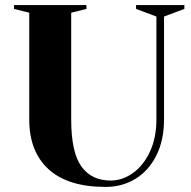

<svg xmlns="http://www.w3.org/2000/svg" viewBox="-20 -720 750 755"><path d="M95 -250V-670L35 -685V-700H320V-685L260 -670V-250Q260 -121 300 -65.5Q340 -10 415 -10Q461 -10 502.5 -39.5Q544 -69 569.5 -123.5Q595 -178 595 -250V-655L515 -685V-700H705V-685L625 -655V-250Q625 -169 595 -109Q565 -49 513 -17Q461 15 395 15Q247 15 171 -54.5Q95 -124 95 -250Z"/></svg>

Font: Yeseva One
Style: Regular
Weight: 400
Designer: Jovanny Lemonad
Foundry: Jovanny Lemonad
Version: Version 2.000